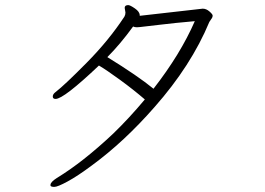

<svg xmlns="http://www.w3.org/2000/svg" viewBox="-20 -700 1040 753"><path d="M469 -669Q469 -680 483 -680Q490 -680 509 -667Q528 -654 528 -640V-638L775 -666Q789 -666 801.5 -655Q814 -644 814 -639Q814 -634 811.5 -629.5Q809 -625 806 -621.5Q803 -618 801 -614Q730 -443 586 -280Q467 -144 340 -51Q285 -10 245.5 11.5Q206 33 193 33Q180 33 178 28V25Q178 14 203 -2Q305 -64 424 -176Q487 -237 548 -310Q504 -348 450.5 -387Q397 -426 368 -443Q230 -312 198 -312Q187 -312 187 -321.5Q187 -331 198 -339Q233 -366 320 -454Q407 -542 468 -635Q472 -642 472 -651ZM502 -596Q451 -526 401 -476Q521 -402 582 -352Q688 -488 744 -617Q664 -610 603 -602.5Q542 -595 530 -594L517 -593Q508 -593 502 -596Z"/></svg>

Font: LXGW WenKai Light
Style: Regular
Weight: 300
Designer: LXGW / Fontworks Inc.
Foundry: LXGW / Fontworks Inc.
Version: Version 1.501; October 10, 2024